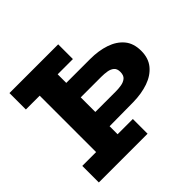

<svg xmlns="http://www.w3.org/2000/svg" viewBox="-167 -864 1042 1042"><g transform="rotate(-45 353.5 -343.0)"><path d="M243 -174V-284H448Q468 -284 489.5 -287.5Q511 -291 525.5 -303Q540 -315 540 -342Q540 -366 526.5 -377.5Q513 -389 492 -392.5Q471 -396 448 -396H244V-507H473Q538 -507 589.5 -489.5Q641 -472 671 -436Q701 -400 701 -342Q701 -286 671 -249.5Q641 -213 589.5 -195Q538 -177 473 -176ZM33 0V-127H272V-113H407V0ZM139 -70V-618H290V-70ZM33 -560V-686H407V-573H262V-560Z"/></g></svg>

Font: BioRhyme ExtraBold
Style: Regular
Weight: 800
Designer: Aoife Mooney
Foundry: Aoife Mooney Type
Version: Version 1.600;gftools[0.9.33]